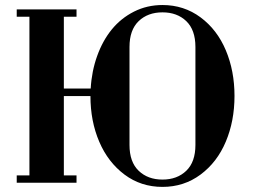

<svg xmlns="http://www.w3.org/2000/svg" viewBox="-20 -731 1012 768"><path d="M46.9 0V-29.3H97.7V-664.1H46.9V-693.4H286.1V-664.1H235.4V-377H342.8Q346.7 -446.3 368.7 -507.3Q390.6 -568.4 427.2 -613.3Q463.9 -658.2 516.1 -684.6Q568.4 -710.9 629.9 -710.9Q715.8 -710.9 782.2 -661.6Q848.6 -612.3 883.3 -529.8Q918 -447.3 918 -347.2Q918 -247.1 883.3 -164.6Q848.6 -82 782.2 -32.7Q715.8 16.6 629.9 16.6Q543.9 16.6 478 -32.7Q412.1 -82 377 -164.1Q341.8 -246.1 341.8 -346.7H235.4V-29.3H286.1V0ZM498 -151.4Q498 -83 534.7 -47.9Q571.3 -12.7 629.9 -12.7Q688.5 -12.7 725.1 -47.9Q761.7 -83 761.7 -151.4V-543Q761.7 -611.3 725.1 -646.5Q688.5 -681.6 629.9 -681.6Q571.3 -681.6 534.7 -646.5Q498 -611.3 498 -543Z"/></svg>

Font: Monomakh Unicode TT
Style: Medium
Weight: 500
Designer: Alexey Kryukov, Aleksandr Andreev
Version: Version 1.1